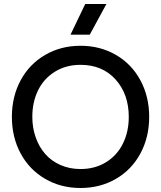

<svg xmlns="http://www.w3.org/2000/svg" viewBox="-20 -940 813 969"><path d="M386.2 -709Q485.8 -709 565.2 -662.8Q644.5 -616.7 688.7 -534.7Q732.9 -452.6 732.9 -350.1Q732.9 -247.6 688.7 -165.5Q644.5 -83.5 565.2 -37.4Q485.8 8.8 386.2 8.8Q287.1 8.8 207.8 -37.4Q128.4 -83.5 84.2 -165.5Q40 -247.6 40 -350.1Q40 -452.6 84.2 -534.7Q128.4 -616.7 207.8 -662.8Q287.1 -709 386.2 -709ZM143.1 -350.1Q143.1 -294.9 160.2 -246.6Q177.2 -198.2 208.3 -162.8Q239.3 -127.4 285.2 -107.2Q331.1 -86.9 386.2 -86.9Q460 -86.9 515.9 -121.8Q571.8 -156.7 600.8 -216.3Q629.9 -275.9 629.9 -350.1Q629.9 -464.4 563.5 -538.6Q497.1 -612.8 386.2 -612.8Q313 -612.8 257.1 -578.1Q201.2 -543.5 172.1 -484.1Q143.1 -424.8 143.1 -350.1ZM335.9 -765.1 410.2 -919.9H517.1L433.1 -765.1Z"/></svg>

Font: TASA Explorer Medium
Style: Regular
Weight: 500
Designer: Weizhong Zhang
Foundry: Local Remote
Version: Version 1.000;Glyphs 3.1.2 (3151)